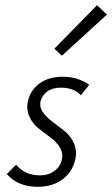

<svg xmlns="http://www.w3.org/2000/svg" viewBox="-20 -713 431 738"><path d="M218 -499 189 -526 353 -693 391 -657ZM125 5Q49 5 6 -44L42 -80Q76 -39 133 -39Q167 -39 190 -56.5Q213 -74 218 -101Q223 -126 209.5 -147.5Q196 -169 173 -185.5Q150 -202 127.5 -220Q105 -238 92.5 -265.5Q80 -293 88 -327Q98 -368 133 -393Q168 -418 221 -418Q279 -418 323 -387L291 -347Q264 -376 214 -376Q182 -376 162 -361.5Q142 -347 136 -324Q131 -301 145.5 -281Q160 -261 183 -244Q206 -227 229 -208.5Q252 -190 264.5 -161.5Q277 -133 269 -98Q258 -52 220 -23.5Q182 5 125 5Z"/></svg>

Font: EauTest Semilight
Style: Italic
Weight: 300
Italic angle: -12°
Designer: Christian Thalmann (Catharsis Fonts)
Version: Version 0.001;PS 000.001;hotconv 1.0.88;makeotf.lib2.5.64775